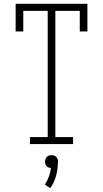

<svg xmlns="http://www.w3.org/2000/svg" viewBox="-20 -755 540 1006"><path d="M137 0V-37H230V-698H102V-590H62V-735H438V-590H398V-698H270V-37H363V0ZM243 231 215 212Q228 193 236 170.5Q244 148 247 125Q241 125 234.5 122.5Q228 120 224 115.5Q220 111 218 104.5Q216 98 216 92Q216 85 218.5 78.5Q221 72 225.5 67Q230 62 236.5 60Q243 58 250 58Q257 58 263.5 60Q270 62 274.5 67Q279 72 281.5 78.5Q284 85 284 92V94L283 105Q282 138 272.5 170.5Q263 203 243 231Z"/></svg>

Font: Iosevka Slab Extralight
Style: Regular
Weight: 200
Monospace: yes
Designer: Belleve Invis
Foundry: Belleve Invis
Version: Version 11.1.1; ttfautohint (v1.8.3)